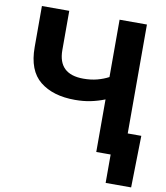

<svg xmlns="http://www.w3.org/2000/svg" viewBox="-95 -806 897 1040"><g transform="rotate(10 354.0 -286.0)"><path d="M314.5 -257.8Q193.8 -257.8 122.3 -315.2Q50.8 -372.6 50.8 -501.5V-727.5H201.2V-511.7Q201.2 -378.9 339.8 -378.9Q380.9 -378.9 415.3 -387.9Q449.7 -397 478 -412.1V-727.5H628.4V0H478V-289.1Q439.5 -273.9 400.4 -265.9Q361.3 -257.8 314.5 -257.8ZM557.1 156.2V0H515.1V-128.4H703.1L697.3 156.2Z"/></g></svg>

Font: Inter Display
Style: Bold
Weight: 700
Designer: Rasmus Andersson
Foundry: rsms
Version: Version 4.001;git-9221beed3